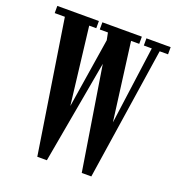

<svg xmlns="http://www.w3.org/2000/svg" viewBox="-128 -803 830 905"><g transform="rotate(20 287.0 -350.0)"><path d="M160 0.5 56.5 -664H5.5V-700H214V-664H178.5L228.5 -243.5L214 -211.5L282 -641.5L293 -560.5L272.5 -664H231.5V-700H429.5V-664H388.5L442.5 -250.5L432 -218.5L492.5 -664H452.5V-700H574V-664H532L431 0.5H383L294.5 -553L312.5 -585L208 0.5Z"/></g></svg>

Font: Imbue Thin 10pt SemiBold
Style: Regular
Weight: 600
Version: Version 1.102